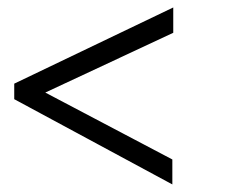

<svg xmlns="http://www.w3.org/2000/svg" viewBox="-20 -530 602 507"><path d="M435.1 -43 17.6 -268.1V-309.1L437.5 -510.3V-443.4L99.6 -285.6L435.1 -108.9Z"/></svg>

Font: Ride Light
Style: Regular
Weight: 300
Version: Version 3.000